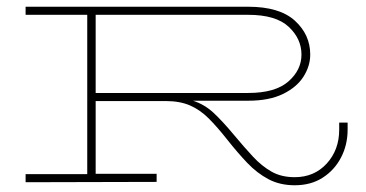

<svg xmlns="http://www.w3.org/2000/svg" viewBox="-20 -540 1086 570"><path d="M56 1V-23H239V-496H56V-520H717Q810 -520 855.5 -478.5Q901 -437 901 -378Q901 -344 881 -312.5Q861 -281 820 -261Q779 -241 717 -241H553Q587 -230 613.5 -205.5Q640 -181 675 -139Q705 -103 731 -75Q757 -47 786 -30.5Q815 -14 855 -14Q913 -14 950 -54.5Q987 -95 987 -155V-176H1012V-155Q1012 -110 992.5 -72.5Q973 -35 938 -12.5Q903 10 855 10Q811 10 777 -8Q743 -26 714 -56.5Q685 -87 655 -125Q625 -163 599.5 -188.5Q574 -214 544 -227Q514 -240 472 -240H264V-24H445V0ZM717 -496H264V-264H717Q797 -264 836 -298Q875 -332 875 -378Q875 -425 837 -460.5Q799 -496 717 -496Z"/></svg>

Font: Padyakke Expanded One
Style: Regular
Weight: 400
Designer: James Puckett
Foundry: Dunwich Type Founders
Version: Version 1.500; ttfautohint (v1.8.4.7-5d5b)